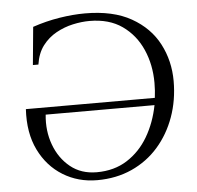

<svg xmlns="http://www.w3.org/2000/svg" viewBox="-51 -732 819 798"><g transform="rotate(-5 359.0 -332.5)"><path d="M332 -680Q449 -680 525 -637Q601 -594 638 -523Q675 -452 675 -368Q675 -288 650 -218.5Q625 -149 579 -96.5Q533 -44 468 -14.5Q403 15 323 15Q244 15 180.5 -24Q117 -63 82 -134.5Q47 -206 53 -305H591Q595 -335 595 -367Q595 -443 567 -506.5Q539 -570 484.5 -608.5Q430 -647 348 -647Q315 -647 278.5 -639Q242 -631 208.5 -612.5Q175 -594 151.5 -563Q128 -532 121 -485H98L113 -643Q169 -662 225.5 -671Q282 -680 332 -680ZM324 -18Q397 -18 451 -52.5Q505 -87 539 -145Q573 -203 587 -275H133Q126 -208 147.5 -149.5Q169 -91 214 -54.5Q259 -18 324 -18Z"/></g></svg>

Font: Bona Nova SC
Style: Italic
Weight: 400
Italic angle: -4°
Designer: Mateusz Machalski
Foundry: Capitalics
Version: Version 4.001; ttfautohint (v1.8.4.7-5d5b)